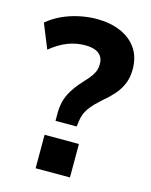

<svg xmlns="http://www.w3.org/2000/svg" viewBox="-109 -788 677 859"><g transform="rotate(15 229.0 -358.0)"><path d="M171 -228V-264Q171 -291 177 -316Q183 -341 198 -367Q213 -393 240 -423Q256 -440 269 -455.5Q282 -471 289.5 -487.5Q297 -504 297 -524Q297 -547 286.5 -561.5Q276 -576 257 -582.5Q238 -589 212 -589Q172 -589 132.5 -574Q93 -559 53 -526L7 -639Q36 -664 72.5 -681Q109 -698 150.5 -707Q192 -716 231 -716Q296 -716 344 -695Q392 -674 418.5 -635Q445 -596 445 -539Q445 -502 432.5 -472Q420 -442 397.5 -417Q375 -392 347 -369Q319 -344 303.5 -324.5Q288 -305 281 -287.5Q274 -270 272 -251L269 -228ZM140 0V-155H299V0Z"/></g></svg>

Font: Nunito Sans 10pt SemiCondensed ExtraBold
Style: Regular
Weight: 800
Width: 4
Designer: Vernon Adams
Foundry: Vernon Adams
Version: Version 3.101;gftools[0.9.27]